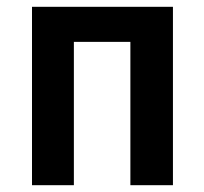

<svg xmlns="http://www.w3.org/2000/svg" viewBox="-20 -544 600 564"><path d="M74 0V-524H488V0H363V-421H197V0Z"/></svg>

Font: Ubuntu Sans Mono SemiBold
Style: Regular
Weight: 600
Monospace: yes
Designer: Dalton Maag Ltd
Foundry: Dalton Maag Ltd
Version: Version 1.006